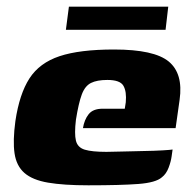

<svg xmlns="http://www.w3.org/2000/svg" viewBox="-20 -549 572 574"><path d="M244 5Q170 5 123.5 -3Q77 -11 53 -32Q29 -53 23.5 -90.5Q18 -128 26 -187Q38 -268 68 -314.5Q98 -361 158 -381Q218 -401 321 -401Q441 -401 484.5 -365Q528 -329 517 -251L505 -166H228Q232 -191 245 -207.5Q258 -224 287 -224H353L356 -243Q359 -275 349 -292.5Q339 -310 301 -310Q270 -310 252 -301Q234 -292 224.5 -266.5Q215 -241 207 -191Q202 -149 207 -128.5Q212 -108 233.5 -101.5Q255 -95 298 -95Q314 -95 345 -96Q376 -97 409 -97.5Q442 -98 466.5 -99.5Q491 -101 496 -102L493 -81Q491 -66 484 -47.5Q477 -29 464 -19Q446 -3 393.5 1Q341 5 244 5ZM177 -460 186 -529H483L475 -460Z"/></svg>

Font: Genos Thin ExtraBold
Style: Italic
Weight: 800
Italic angle: -8°
Version: Version 1.010